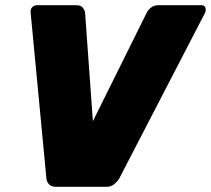

<svg xmlns="http://www.w3.org/2000/svg" viewBox="-20 -720 813 740"><path d="M196 0Q177 0 168.5 -10Q160 -20 159 -31L98 -672Q97 -686 105 -693Q113 -700 124 -700H274Q292 -700 299.5 -690Q307 -680 308 -670L338 -253L545 -670Q549 -680 561 -690Q573 -700 591 -700H756Q768 -700 771.5 -690.5Q775 -681 770 -670L439 -31Q432 -20 420 -10Q408 0 389 0Z"/></svg>

Font: Rubik Light ExtraBold
Style: Italic
Weight: 800
Italic angle: -12°
Version: Version 2.104